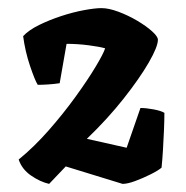

<svg xmlns="http://www.w3.org/2000/svg" viewBox="-20 -790 459 473"><path d="M101 -337Q79 -342 56.5 -357.5Q34 -373 26 -397Q64 -428 100 -469Q136 -510 166 -551.5Q196 -593 215.5 -625.5Q235 -658 239 -671Q225 -675 198 -678.5Q171 -682 144 -682L127 -585Q114 -583 99 -582Q84 -581 73 -581Q66 -592 54 -627.5Q42 -663 37 -701Q51 -716 76.5 -728.5Q102 -741 131 -750.5Q160 -760 187 -765Q214 -770 230 -770Q248 -770 272 -761Q296 -752 318 -739Q340 -726 354.5 -713Q369 -700 369 -692Q369 -675 346.5 -636Q324 -597 284.5 -547Q245 -497 194 -448L292 -426L326 -524Q340 -524 358.5 -520.5Q377 -517 385 -512Q385 -495 384 -470.5Q383 -446 381.5 -421Q380 -396 378 -377Q370 -370 351 -360.5Q332 -351 313 -344Q294 -337 282 -337L142 -380Z"/></svg>

Font: Texturina 12pt Black
Style: Regular
Weight: 900
Designer: Guillermo Torres Carreño
Foundry: Omnibus-Type
Version: Version 1.002